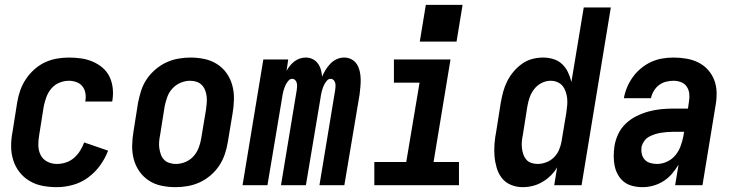

<svg xmlns="http://www.w3.org/2000/svg" viewBox="-20 -766 3040 794"><path d="M215 8Q185 8 156 2.5Q127 -3 102.5 -17.5Q78 -32 60.5 -54.5Q43 -77 34.5 -104.5Q26 -132 26 -162Q26 -192 32 -222L51 -342Q55 -367 63.5 -391.5Q72 -416 86.5 -438Q101 -460 121.5 -478.5Q142 -497 165.5 -508Q189 -519 214.5 -523.5Q240 -528 265 -528Q290 -528 315 -524.5Q340 -521 362.5 -511.5Q385 -502 403.5 -486.5Q422 -471 432.5 -449.5Q443 -428 446 -403Q449 -378 445 -352Q445 -350 444.5 -348.5Q444 -347 444 -346H332Q333 -347 333 -347.5Q333 -348 333 -349Q336 -365 333 -381.5Q330 -398 320.5 -409.5Q311 -421 296 -426.5Q281 -432 265 -432Q245 -432 225.5 -424Q206 -416 192.5 -400Q179 -384 172 -365Q165 -346 161 -327L142 -207Q138 -185 138.5 -164Q139 -143 148 -125Q157 -107 175.5 -97.5Q194 -88 215 -88Q234 -88 252.5 -94Q271 -100 286 -113Q301 -126 311.5 -143Q322 -160 328 -177L427 -143Q415 -111 394 -82Q373 -53 344.5 -32Q316 -11 282 -1.5Q248 8 215 8Z M706 8Q676 8 647.5 2Q619 -4 596 -19Q573 -34 557 -56.5Q541 -79 533.5 -106.5Q526 -134 526.5 -163.5Q527 -193 532 -222L551 -342Q556 -367 564 -392Q572 -417 587 -439Q602 -461 623 -479Q644 -497 668 -508Q692 -519 717.5 -523.5Q743 -528 767 -528Q797 -528 825.5 -522Q854 -516 877.5 -501Q901 -486 917 -463.5Q933 -441 940.5 -413.5Q948 -386 947.5 -356.5Q947 -327 942 -298L922 -178Q918 -153 909.5 -128Q901 -103 886.5 -81Q872 -59 851 -41Q830 -23 806 -12Q782 -1 756.5 3.5Q731 8 706 8ZM707 -88Q727 -88 746.5 -96Q766 -104 780 -119.5Q794 -135 801.5 -154.5Q809 -174 812 -193L832 -313Q834 -327 835 -341Q836 -355 834.5 -368Q833 -381 828 -393.5Q823 -406 814 -415Q805 -424 792.5 -428Q780 -432 766 -432Q747 -432 727.5 -424Q708 -416 693.5 -400.5Q679 -385 672 -365.5Q665 -346 661 -327L642 -207Q639 -193 638 -179Q637 -165 639 -152Q641 -139 645.5 -126.5Q650 -114 659 -105Q668 -96 681 -92Q694 -88 707 -88Z M983 0 1069 -520H1172L1165 -473Q1171 -484 1179 -494Q1187 -504 1197.5 -512Q1208 -520 1220 -524Q1232 -528 1244 -528H1245Q1260 -528 1273 -521.5Q1286 -515 1294.5 -503.5Q1303 -492 1307 -477.5Q1311 -463 1312 -449Q1318 -463 1326.5 -477Q1335 -491 1346.5 -503Q1358 -515 1373 -521.5Q1388 -528 1403 -528H1404Q1420 -528 1434 -520.5Q1448 -513 1456 -500Q1464 -487 1467.5 -472Q1471 -457 1471.5 -441Q1472 -425 1470.5 -408.5Q1469 -392 1467 -375L1404 0H1301L1366 -393Q1367 -400 1367.5 -407.5Q1368 -415 1366.5 -422Q1365 -429 1360 -434.5Q1355 -440 1347 -440Q1339 -440 1333 -433.5Q1327 -427 1323 -420Q1319 -413 1316 -405Q1313 -397 1311 -389.5Q1309 -382 1307.5 -374Q1306 -366 1305 -358L1245 0H1142L1207 -393Q1208 -400 1208.5 -407.5Q1209 -415 1207.5 -422Q1206 -429 1201 -434.5Q1196 -440 1188 -440Q1180 -440 1174 -433.5Q1168 -427 1164 -420Q1160 -413 1157 -405Q1154 -397 1152 -389.5Q1150 -382 1148.5 -374Q1147 -366 1146 -358L1086 0Z M1528 0V-96H1660L1715 -424H1609V-520H1843L1773 -96H1878V0ZM1868 -594H1716L1741 -746H1893Z M2141 8Q2116 8 2093 -1.5Q2070 -11 2055.5 -29.5Q2041 -48 2034 -72Q2027 -96 2025 -120.5Q2023 -145 2025 -171Q2027 -197 2032 -222L2051 -342Q2055 -365 2061 -387Q2067 -409 2077.5 -430Q2088 -451 2103.5 -469.5Q2119 -488 2138.5 -502Q2158 -516 2180.5 -522Q2203 -528 2226 -528Q2248 -528 2269 -521.5Q2290 -515 2305 -500.5Q2320 -486 2329 -467Q2338 -448 2343 -427L2394 -735H2506L2385 0H2272L2284 -74Q2273 -55 2257 -39.5Q2241 -24 2222 -13Q2203 -2 2182.5 3Q2162 8 2141 8ZM2203 -88Q2220 -88 2238 -94.5Q2256 -101 2270 -114.5Q2284 -128 2291.5 -145.5Q2299 -163 2302 -180L2322 -300Q2324 -315 2325.5 -330Q2327 -345 2325.5 -359Q2324 -373 2319.5 -386.5Q2315 -400 2306.5 -410.5Q2298 -421 2285 -426.5Q2272 -432 2257 -432Q2238 -432 2220 -423Q2202 -414 2189.5 -398Q2177 -382 2170.5 -363.5Q2164 -345 2161 -327L2142 -207Q2139 -193 2138 -179.5Q2137 -166 2138.5 -153Q2140 -140 2144 -128Q2148 -116 2156 -106.5Q2164 -97 2176.5 -92.5Q2189 -88 2203 -88Z M2637 8Q2616 8 2596 3Q2576 -2 2561 -13.5Q2546 -25 2536 -42.5Q2526 -60 2522 -79.5Q2518 -99 2518 -119.5Q2518 -140 2521 -161Q2525 -187 2536.5 -211.5Q2548 -236 2568 -255Q2588 -274 2612.5 -286Q2637 -298 2662.5 -305Q2688 -312 2714 -314.5Q2740 -317 2765 -317H2825L2829 -345Q2832 -361 2830.5 -377.5Q2829 -394 2820.5 -407Q2812 -420 2797 -426Q2782 -432 2765 -432Q2750 -432 2734 -428Q2718 -424 2705 -414Q2692 -404 2683.5 -389.5Q2675 -375 2672 -360H2560Q2564 -383 2573.5 -405.5Q2583 -428 2597.5 -448Q2612 -468 2631.5 -484Q2651 -500 2673 -510Q2695 -520 2718.5 -524Q2742 -528 2765 -528Q2792 -528 2818.5 -523.5Q2845 -519 2868 -507.5Q2891 -496 2908 -477Q2925 -458 2934 -434Q2943 -410 2943.5 -383Q2944 -356 2939 -329L2885 0H2772L2786 -85Q2774 -65 2758.5 -47Q2743 -29 2723 -16.5Q2703 -4 2681 2Q2659 8 2637 8ZM2697 -88Q2718 -88 2738.5 -97.5Q2759 -107 2773 -124Q2787 -141 2794.5 -161.5Q2802 -182 2806 -203L2809 -221H2765Q2753 -221 2740 -220Q2727 -219 2714 -217Q2701 -215 2688.5 -211Q2676 -207 2664 -200.5Q2652 -194 2644 -182.5Q2636 -171 2633 -159Q2631 -144 2634 -130Q2637 -116 2646 -106Q2655 -96 2669 -92Q2683 -88 2697 -88Z"/></svg>

Font: Iosevka SS04
Style: Bold Italic
Weight: 700
Italic angle: -9°
Monospace: yes
Designer: Belleve Invis
Foundry: Belleve Invis
Version: Version 19.0.0; ttfautohint (v1.8.4)